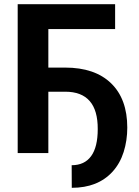

<svg xmlns="http://www.w3.org/2000/svg" viewBox="-20 -731 663 917"><path d="M529.8 -592.3H210.9V-408.2H291Q433.1 -408.2 510.5 -333.3Q587.9 -258.3 587.9 -121.6Q587.9 -60.1 570.6 -5.1Q553.2 49.8 517.6 88.9Q447.3 166 322.8 166L322.3 58.1Q383.8 58.1 415.3 14.6Q446.8 -28.8 446.8 -114.3Q447.8 -293 291.5 -293H210.9V0H64.5V-710.9H529.8Z"/></svg>

Font: Roboto
Style: Bold
Weight: 700
Designer: Google
Version: Version 2.134; 2016; ttfautohint (v1.6)